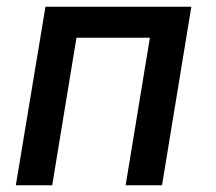

<svg xmlns="http://www.w3.org/2000/svg" viewBox="-20 -550 640 570"><path d="M27 0 115 -530H548L461 0H353L425 -438H207L135 0Z"/></svg>

Font: Iosevka Curly SmBdExObl
Style: Regular
Weight: 600
Width: 7
Italic angle: -9°
Monospace: yes
Designer: Belleve Invis
Foundry: Belleve Invis
Version: Version 11.1.0; ttfautohint (v1.8.3)